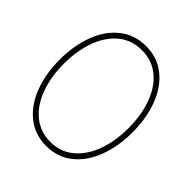

<svg xmlns="http://www.w3.org/2000/svg" viewBox="-199 -843 986 986"><g transform="rotate(45 294.5 -350.0)"><path d="M295 13Q212 13 152 -35.2Q92 -83.5 61 -166Q30 -248.5 30 -350Q30 -452 61 -534.5Q92 -617 152 -665Q212 -713 295 -713Q377.5 -713 437.2 -665Q497 -617 528 -534.5Q559 -452 559 -350Q559 -248.5 528 -166Q497 -83.5 437.2 -35.2Q377.5 13 295 13ZM295 -17Q368.5 -17 421.5 -61.5Q474.5 -106 501.8 -181.8Q529 -257.5 529 -350Q529 -446 501.2 -521.5Q473.5 -597 420.8 -640Q368 -683 295 -683Q219.5 -683 166.5 -638.2Q113.5 -593.5 86.8 -517.8Q60 -442 60 -350Q60 -256.5 87.5 -180.8Q115 -105 168.2 -61Q221.5 -17 295 -17Z"/></g></svg>

Font: Urbanist
Style: Regular
Weight: 400
Designer: Corey Hu
Foundry: Corey Hu
Version: Version 1.2; befe77262ef67d88f1d94aa3d2e49ef1327b4483